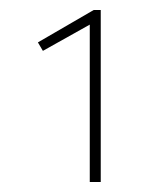

<svg xmlns="http://www.w3.org/2000/svg" viewBox="-20 -797 321 385"><path d="M160 -432V-751H166L66 -695L56 -712L168 -777H182V-432H171Q169 -432 166 -432Q163 -432 160 -432Z"/></svg>

Font: Lexend Exa Thin
Style: Regular
Weight: 250
Designer: Bonnie Shaver-Troup, Thomas Jockin
Foundry: Lexend
Version: Version 1.007